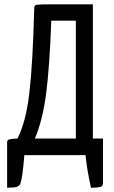

<svg xmlns="http://www.w3.org/2000/svg" viewBox="-20 -720 527 891"><path d="M61 -77Q21 -76 16 -69Q13 -66 13 -60V151Q43 151 56.5 147.5Q70 144 75 131Q85 102 93 0H377Q382 59 402 151Q419 151 426.5 150.5Q434 150 443 148Q452 146 455 141.5Q458 137 458 129V-77H411V-700H230Q163 -700 151 -698Q139 -696 139 -684Q132 -420 116 -286.5Q100 -153 61 -77ZM142 -77Q178 -163 194 -285Q210 -407 218 -624H332V-77Z"/></svg>

Font: Yanone Kaffeesatz
Style: Regular
Weight: 400
Designer: Yanone (Cyrillic: Daniel Pouzeot)
Foundry: Yanone
Version: Version 1.003;PS 001.003;hotconv 1.0.88;makeotf.lib2.5.64775